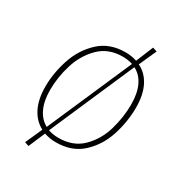

<svg xmlns="http://www.w3.org/2000/svg" viewBox="-211 -942 1112 1196"><g transform="rotate(30 345.0 -344.5)"><path d="M634 -426Q634 -326 602 -226Q570 -126 497 -58Q424 10 309 10Q264 10 224 -4L173 115L143 105L197 -16Q140 -46 109.5 -107.5Q79 -169 79 -259Q79 -356 112 -456Q145 -556 218.5 -624.5Q292 -693 405 -693Q452 -693 488 -680L539 -804L570 -794L514 -669Q572 -641 603 -579.5Q634 -518 634 -426ZM212 -45 476 -650Q443 -661 404 -661Q302 -661 237 -596.5Q172 -532 143.5 -439Q115 -346 115 -256Q115 -177 140 -123.5Q165 -70 212 -45ZM598 -428Q598 -509 572.5 -562.5Q547 -616 499 -640L235 -34Q268 -22 309 -22Q414 -22 479 -86.5Q544 -151 571 -244Q598 -337 598 -428Z"/></g></svg>

Font: FiraGO UltraLight
Style: Italic
Weight: 200
Italic angle: -8°
Designer: bBox Type GmbH
Foundry: bBox Type GmbH
Version: Version 1.001